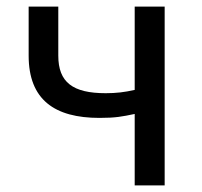

<svg xmlns="http://www.w3.org/2000/svg" viewBox="-20 -563 612 583"><path d="M389 0H480V-543H389V-290C358 -283 333 -280 301 -280C201 -280 157 -313 157 -394V-543H67V-394C67 -260 146 -205 282 -205C331 -205 351 -209 389 -217Z"/></svg>

Font: Noto Sans CJK SC Regular
Style: Regular
Weight: 400
Designer: Ryoko NISHIZUKA (kana & ideographs); Paul D. Hunt (Latin, Greek & Cyrillic); Wenlong ZHANG (bopomofo); Sandoll Communica
Foundry: Adobe Systems Incorporated
Version: Version 1.004;PS 1.004;hotconv 1.0.82;makeotf.lib2.5.63406